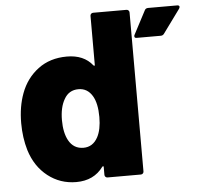

<svg xmlns="http://www.w3.org/2000/svg" viewBox="-51 -753 843 813"><g transform="rotate(-5 370.5 -346.0)"><path d="M362 -688Q362 -693 365.5 -696.5Q369 -700 374 -700H516Q521 -700 524.5 -696.5Q528 -693 528 -688V-12Q528 -7 524.5 -3.5Q521 0 516 0H374Q369 0 365.5 -3.5Q362 -7 362 -12V-45Q362 -48 361 -48.5Q360 -49 359 -49Q358 -49 356 -47Q316 8 241 8Q173 8 120.5 -33Q68 -74 46 -145Q30 -199 30 -261Q30 -331 51 -387Q74 -449 124.5 -487Q175 -525 247 -525Q319 -525 356 -478Q358 -476 359 -476Q360 -476 361 -476.5Q362 -477 362 -480ZM345 -173Q362 -205 362 -258Q362 -316 343 -348Q322 -383 284 -383Q243 -383 223 -347Q203 -313 203 -258Q203 -205 221 -172Q242 -134 284 -134Q324 -134 345 -173ZM549 -578Q542 -578 540.5 -581Q539 -584 539 -586Q539 -588 541 -592L593 -691Q597 -700 608 -700H731Q741 -700 741 -693Q741 -690 738 -685L665 -585Q660 -578 651 -578Z"/></g></svg>

Font: LinhAnh ExtBd
Style: Regular
Weight: 800
Designer: Jeremy Tribby
Foundry: Tribby Type
Version: Version 1.408